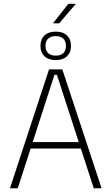

<svg xmlns="http://www.w3.org/2000/svg" viewBox="-20 -1012 600 1032"><path d="M347.5 -991.5H387V-990.5L298 -886.5H265.5V-887.5ZM33.5 0 243.5 -639H315L526 0H484L286 -609.5H272.5L75.5 0ZM133 -213.5V-248.5H426V-213.5ZM197.5 -764.5V-766Q197.5 -801 219 -821.5Q240.5 -842 279.5 -842Q318.5 -842 340 -821.5Q361.5 -801 361.5 -766V-764.5Q361.5 -730 340 -709.5Q318.5 -689 279.5 -689Q240.5 -689 219 -709.5Q197.5 -730 197.5 -764.5ZM224.5 -764.5Q224.5 -740 238.8 -726.5Q253 -713 279.5 -713Q306 -713 320.2 -726.5Q334.5 -740 334.5 -764.5V-766Q334.5 -790.5 320.2 -804.2Q306 -818 279.5 -818Q253 -818 238.8 -804.2Q224.5 -790.5 224.5 -766Z"/></svg>

Font: Anek Latin ExtraLight
Style: Regular
Weight: 250
Designer: Yesha Goshar
Foundry: Ek Type
Version: Version 1.003